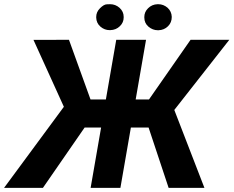

<svg xmlns="http://www.w3.org/2000/svg" viewBox="-67 -902 1122 922"><path d="M626 -817.9C626 -799.8 632.8 -785.2 646 -773.9C659.2 -762.7 674.3 -756.8 690.9 -756.8C691.9 -756.8 692.9 -756.8 693.8 -756.8C711.9 -757.3 727.5 -763.7 739.7 -775.9C752 -788.1 757.8 -802.7 757.8 -820.8C757.3 -838.4 750.5 -853 737.8 -864.7C724.6 -876 710 -881.8 692.9 -881.8C691.9 -881.8 690.9 -881.8 689.9 -881.8C671.4 -881.3 656.2 -874.5 644 -862.3C631.8 -850.1 626 -836.4 626 -820.3C626 -819.3 626 -818.8 626 -817.9ZM395 -817.9C395.5 -799.8 402.3 -785.2 415.5 -773.9C428.7 -762.7 443.4 -757.3 459.5 -757.3C460.4 -757.3 461.4 -757.3 462.4 -757.3C481 -757.8 496.6 -764.2 508.8 -776.4C521 -788.1 526.9 -802.2 526.9 -818.4C526.9 -819.3 526.9 -819.8 526.9 -820.8C526.9 -837.9 520.5 -852.1 507.3 -864.3C494.1 -876 479 -881.8 461.9 -881.8C460.9 -881.8 455.6 -881.8 445.8 -881.3C436 -880.9 425.3 -874.5 413.1 -862.3C400.9 -850.1 395 -836.4 395 -820.3C395 -819.3 395 -818.8 395 -817.9ZM742.7 0H914.6L770 -374L1034.2 -710.9H848.1L648.4 -424.3H584.5L634.3 -710.9H491.2L441.4 -424.3H367.7L264.2 -710.9L93.8 -710.4L239.7 -389.2L-47.4 0H139.2L339.4 -289.6H418.5L368.2 0H511.2L561.5 -289.6H646.5Z"/></svg>

Font: Roboto
Style: Bold Italic
Weight: 700
Italic angle: -12°
Designer: Google
Version: Version 2.137; 2017